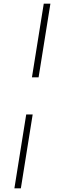

<svg xmlns="http://www.w3.org/2000/svg" viewBox="-20 -810 346 1040"><path d="M189 -391H153L217 -790H253ZM122 -190H157L93 210H58Z"/></svg>

Font: Georama ExtraExtended ExtraLight
Style: Italic
Weight: 200
Width: 8
Italic angle: -9°
Designer: Jean-Baptiste Levee
Foundry: Production Type
Version: Version 1.000